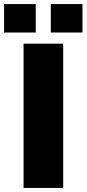

<svg xmlns="http://www.w3.org/2000/svg" viewBox="-55 -925 426 945"><path d="M-35 -765V-905H121V-765ZM195 -765V-905H351V-765ZM61 0V-710H256V0Z"/></svg>

Font: Raleway-v4020 Black
Style: Regular
Weight: 900
Designer: Matt McInerney, Pablo Impallari, Rodrigo Fuenzalida
Foundry: Matt McInerney, Pablo Impallari, Rodrigo Fuenzalida
Version: Version 4.020;PS 004.020;hotconv 1.0.88;makeotf.lib2.5.64775